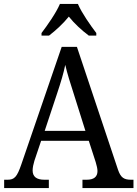

<svg xmlns="http://www.w3.org/2000/svg" viewBox="-20 -951 695 971"><path d="M190 -784V-771H228C262 -797 300 -832 328 -867C356 -832 394 -797 429 -771H467V-784C438 -822 393 -886 374 -931H283C264 -886 219 -822 190 -784ZM1 0H227V-42H205C164 -42 145 -58 145 -89C145 -103 149 -122 154 -138L188 -239H429L464 -131C469 -114 473 -98 473 -86C473 -57 455 -42 418 -42H397V0H655V-42H644C607 -42 591 -52 577 -92L369 -714H292L88 -120C66 -56 53 -42 18 -42H1ZM206 -289 269 -479C288 -536 301 -579 310 -623C320 -579 336 -529 355 -470L412 -289Z"/></svg>

Font: Noto Serif Georgian SemiCondensed
Style: Regular
Weight: 400
Width: 4
Designer: Monotype Design Team, Akaki Razmadze
Foundry: Google LLC
Version: Version 2.003